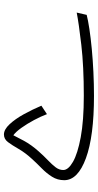

<svg xmlns="http://www.w3.org/2000/svg" viewBox="225 -714 509 1000"><g transform="rotate(-90 480.0 -213.5)"><path d="M481 21Q271 21 156.5 -21Q42 -63 42 -134Q42 -169 60 -197.5Q78 -226 103.5 -251Q129 -276 151 -300Q185 -337 204.5 -371Q224 -405 240 -426.5Q256 -448 280 -448Q306 -448 333.5 -418.5Q361 -389 385.5 -344.5Q410 -300 430 -253L386 -224Q374 -256 355 -291.5Q336 -327 315 -356.5Q294 -386 276 -399Q269 -384 247.5 -344.5Q226 -305 192 -267Q167 -239 145 -218Q123 -197 109 -178.5Q95 -160 95 -139Q95 -113 137.5 -88.5Q180 -64 266 -48Q352 -32 482 -32Q635 -32 747 -45Q859 -58 915 -69L903 -17Q876 -10 830 -3Q784 4 726 9.5Q668 15 605 18Q542 21 481 21Z"/></g></svg>

Font: Noto Sans Arabic Light
Style: Regular
Weight: 300
Designer: Monotype Design Team, Nadine Chahine, Nizar Qandah and Khaled Hosny
Foundry: Monotype Imaging Inc.
Version: Version 2.012; ttfautohint (v1.8.4.7-5d5b)